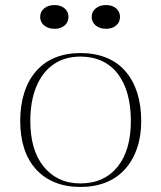

<svg xmlns="http://www.w3.org/2000/svg" viewBox="-20 -725 638 760"><path d="M298 -515Q355 -515 400 -497Q445 -479 476 -443.5Q507 -408 523 -358Q539 -308 539 -246Q539 -186 522.5 -138Q506 -90 475 -55.5Q444 -21 399.5 -3Q355 15 298 15Q242 15 197.5 -3Q153 -21 122 -55.5Q91 -90 75.5 -138Q60 -186 60 -246Q60 -308 76 -358Q92 -408 123 -443.5Q154 -479 198.5 -497Q243 -515 298 -515ZM299 -501Q236 -501 191.5 -470Q147 -439 123.5 -381.5Q100 -324 100 -246Q100 -189 113 -144Q126 -99 152 -66.5Q178 -34 214.5 -16.5Q251 1 298 1Q346 1 383 -16Q420 -33 446 -65.5Q472 -98 485 -143.5Q498 -189 498 -246Q498 -305 485 -352Q472 -399 446.5 -432.5Q421 -466 383.5 -483.5Q346 -501 299 -501ZM400 -705Q424 -705 439.5 -692Q455 -679 455 -658Q455 -637 439.5 -624Q424 -611 400 -611Q375 -611 359 -624Q343 -637 343 -658Q343 -679 359 -692Q375 -705 400 -705ZM196 -705Q220 -705 235.5 -692Q251 -679 251 -658Q251 -637 235.5 -624Q220 -611 196 -611Q171 -611 155 -624Q139 -637 139 -658Q139 -679 155 -692Q171 -705 196 -705Z"/></svg>

Font: Kalnia Thin ExtraLight
Style: Regular
Weight: 250
Version: Version 1.105